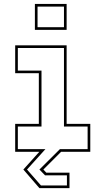

<svg xmlns="http://www.w3.org/2000/svg" viewBox="-20 -770 535 974"><path d="M180 184.5 98.5 90 179.5 0H57V-141.5H177V-398.5H57V-540H318V-141.5H438V0H290L200 90L215 106H332.5V184.5ZM188 171H319.5V119.5H208.5L180 90L284 -13.5H424.5V-128H304.5V-526.5H70.5V-412H190.5V-128H70.5V-13.5H210.5L117 90ZM157 -618.5V-750H318V-618.5ZM170.5 -632H304.5V-736.5H170.5Z"/></svg>

Font: Tourney Thin
Style: Regular
Weight: 100
Designer: Tyler Finck
Foundry: Etcetera Type Co
Version: Version 1.015